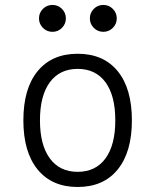

<svg xmlns="http://www.w3.org/2000/svg" viewBox="-20 -744 626 774"><path d="M293 9.8Q189.5 9.8 131.8 -60.5Q74.2 -130.9 74.2 -258.8Q74.2 -387.2 131.8 -457.3Q189.5 -527.3 293 -527.3Q397 -527.3 454.3 -457.3Q511.7 -387.2 511.7 -258.8Q511.7 -130.9 454.3 -60.5Q397 9.8 293 9.8ZM293 -51.3Q365.7 -51.3 405.3 -105.5Q444.8 -159.7 444.8 -258.8Q444.8 -358.4 405.3 -412.4Q365.7 -466.3 293 -466.3Q220.7 -466.3 180.9 -412.4Q141.1 -358.4 141.1 -258.8Q141.1 -159.7 180.9 -105.5Q220.7 -51.3 293 -51.3ZM396.5 -615.7Q374 -615.7 358.2 -631.6Q342.3 -647.5 342.3 -669.9Q342.3 -692.4 358.2 -708.3Q374 -724.1 396.5 -724.1Q418.9 -724.1 434.8 -708.3Q450.7 -692.4 450.7 -669.9Q450.7 -647.5 434.8 -631.6Q418.9 -615.7 396.5 -615.7ZM191.4 -615.7Q168.9 -615.7 153.1 -631.6Q137.2 -647.5 137.2 -669.9Q137.2 -692.4 153.1 -708.3Q168.9 -724.1 191.4 -724.1Q213.9 -724.1 229.7 -708.3Q245.6 -692.4 245.6 -669.9Q245.6 -647.5 229.7 -631.6Q213.9 -615.7 191.4 -615.7Z"/></svg>

Font: Caskaydia Cove Light
Style: Regular
Weight: 300
Monospace: yes
Designer: Aaron Bell
Foundry: Saja Typeworks
Version: Version 4.300; ttfautohint (v1.8.3)